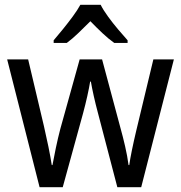

<svg xmlns="http://www.w3.org/2000/svg" viewBox="-20 -786 760 805"><path d="M391 -311Q381 -348 373 -384Q365 -420 361 -444H358Q354 -419 346 -383Q338 -347 328 -310L243 -1H146L10 -537H98L164 -258Q174 -215 183 -171Q192 -127 197 -94H200Q205 -122 214 -165Q223 -208 233 -246L314 -537H408L486 -246Q495 -214 504.5 -173Q514 -132 519 -94H522Q525 -117 533 -156Q541 -195 551 -237L623 -537H709L572 -1H472ZM402 -766Q413 -744 433 -716.5Q453 -689 475 -663Q497 -637 515 -617V-606H459Q435 -623 409.5 -647Q384 -671 359 -697Q333 -671 308 -647Q283 -623 260 -606H205V-617Q223 -638 244.5 -664.5Q266 -691 285.5 -717.5Q305 -744 317 -766Z"/></svg>

Font: Noto Sans Gujarati SemiCondensed
Style: Regular
Weight: 400
Width: 4
Designer: Jelle Bosma - Monotype Design Team, Universal Thirst
Foundry: Monotype Imaging Inc.
Version: Version 2.106; ttfautohint (v1.8.4.7-5d5b)